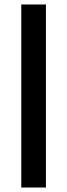

<svg xmlns="http://www.w3.org/2000/svg" viewBox="-20 -680 299 857"><path d="M75 157V-660H185V157Z"/></svg>

Font: Bricolage Grotesque 48pt Condensed ExtraBold SemiBold
Style: Regular
Weight: 600
Version: Version 1.000;gftools[0.9.30]